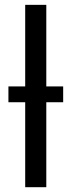

<svg xmlns="http://www.w3.org/2000/svg" viewBox="-20 -780 298 800"><path d="M172.9 -419.9H243.2V-354H172.9V0H85V-354H15.1V-419.9H85V-759.8H172.9Z"/></svg>

Font: NotoSans
Style: Regular
Weight: 400
Designer: Monotype Design team
Foundry: Monotype Imaging Inc.
Version: Version 1.04